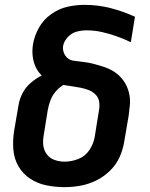

<svg xmlns="http://www.w3.org/2000/svg" viewBox="-20 -763 616 791"><path d="M246 8Q278 8 311.5 2Q345 -4 376.5 -19.5Q408 -35 433.5 -60Q459 -85 473 -116.5Q487 -148 492 -181L510 -286Q513 -308 515 -330Q517 -352 513 -373Q509 -394 500 -412Q491 -430 477 -445Q463 -460 445.5 -470.5Q428 -481 408 -487.5Q388 -494 367.5 -499.5Q347 -505 325.5 -507.5Q304 -510 282.5 -513Q261 -516 249 -534Q237 -552 240 -574Q244 -594 259.5 -610.5Q275 -627 295.5 -632.5Q316 -638 336 -638Q369 -638 400 -631Q431 -624 460.5 -613.5Q490 -603 519 -589L536 -694Q488 -716 436 -729.5Q384 -743 328 -743Q293 -743 257.5 -735Q222 -727 190.5 -704.5Q159 -682 140.5 -649Q122 -616 116 -581Q112 -557 114.5 -533Q117 -509 126.5 -488Q136 -467 152 -452Q128 -440 106.5 -421.5Q85 -403 72.5 -378.5Q60 -354 56 -328L38 -223Q32 -184 35 -146.5Q38 -109 56 -78Q74 -47 104 -27Q134 -7 171 0.5Q208 8 246 8ZM246 -97Q225 -97 205 -104Q185 -111 173 -127Q161 -143 158.5 -163.5Q156 -184 160 -205L177 -311Q181 -331 188 -350Q195 -369 209 -385.5Q223 -402 241 -413Q258 -410 276.5 -407.5Q295 -405 312.5 -401.5Q330 -398 346.5 -391.5Q363 -385 375 -372Q387 -359 389 -340.5Q391 -322 387 -304L370 -198Q365 -170 348 -144.5Q331 -119 302.5 -108Q274 -97 246 -97Z"/></svg>

Font: Iosevka Sparkle Oblique
Style: Bold
Weight: 700
Italic angle: -9°
Designer: Belleve Invis
Foundry: Belleve Invis
Version: Version 4.5.0; ttfautohint (v1.8.3)